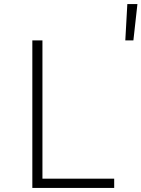

<svg xmlns="http://www.w3.org/2000/svg" viewBox="-20 -930 700 950"><path d="M140 0V-730H190V-46H545V0ZM600 -730 610 -910H660L640 -730Z"/></svg>

Font: NKDuy Mono Thin
Style: Regular
Weight: 100
Monospace: yes
Designer: NKDuy
Foundry: NKDuy
Version: Version 2.251; ttfautohint (v1.8.4.7-5d5b)